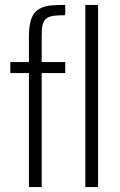

<svg xmlns="http://www.w3.org/2000/svg" viewBox="-20 -763 488 783"><path d="M98 0V-465H22V-510H98V-612Q98 -648 103.5 -671.5Q109 -695 120 -709Q131 -723 148.5 -731Q166 -739 190.5 -741Q215 -743 246 -743V-701Q217 -701 198.5 -698.5Q180 -696 169 -687.5Q158 -679 154 -663Q150 -647 150 -621V-510H246V-465H150V0ZM328 0V-743H380V0Z"/></svg>

Font: Saira Condensed Light
Style: Regular
Weight: 300
Width: 3
Designer: Hector Gatti with collaboration of the Omnibus-Type team
Foundry: Omnibus-Type
Version: Version 1.101